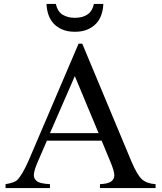

<svg xmlns="http://www.w3.org/2000/svg" viewBox="-20 -950 818 970"><path d="M493.5 -239.5H217L168 -126Q151 -85 151 -64.5Q151 -47.5 166 -35Q181 -22.5 232.5 -19.5V0H8V-19.5Q52.5 -27 66.5 -40Q92.5 -65.5 126 -142L377 -729.5H395.5L643.5 -135.5Q673.5 -64.5 697.8 -43.5Q722 -22.5 766 -19.5V0H485V-19.5Q526.5 -21.5 542 -33.5Q557.5 -45.5 557.5 -64Q557.5 -86.5 536.5 -135.5ZM478 -277.5 358 -565.5 232.5 -277.5ZM358.5 -789.5Q322 -789.5 295.2 -800.8Q268.5 -812 251 -831Q233.5 -850 224.8 -875.5Q216 -901 215 -930H262Q270.5 -892.5 295.5 -876.2Q320.5 -860 358.5 -860Q396 -860 421 -876.2Q446 -892.5 454.5 -930H502Q501 -901 492.2 -875.5Q483.5 -850 465.8 -831Q448 -812 421.5 -800.8Q395 -789.5 358.5 -789.5Z"/></svg>

Font: MM Phetkon
Style: Regular
Weight: 400
Designer: Khon Soe Zaw Thu
Version: Version 1.00 July 15, 2016, initial release